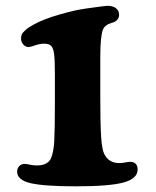

<svg xmlns="http://www.w3.org/2000/svg" viewBox="-20 -638 547 673"><path d="M172.4 -277.8V-377.9Q172.4 -426.8 169.7 -448Q167 -469.2 159.4 -477.1Q151.9 -484.9 134.8 -484.9Q119.6 -484.9 103 -479Q86.4 -473.1 80.6 -473.1Q69.3 -473.1 61.5 -482.2Q53.7 -491.2 53.7 -502.9Q53.7 -510.7 56.2 -516.8Q58.6 -522.9 69.3 -532.7Q80.1 -542.5 99.6 -552.7Q131.8 -570.8 188.7 -587.2Q245.6 -603.5 283.7 -608.4Q349.6 -617.7 356.9 -617.7Q375.5 -617.7 386.5 -609.1Q397.5 -600.6 397.5 -585.9Q397.5 -575.7 390.4 -568.1Q383.3 -560.5 372.1 -558.1Q346.7 -550.8 340.3 -532.7Q331.5 -509.8 331.5 -434.6V-299.3Q331.5 -201.7 334.5 -158.2Q337.4 -114.7 345.2 -98.6Q360.8 -66.4 397.9 -66.4Q408.7 -66.4 419.2 -68.6Q429.7 -70.8 435.1 -70.8Q462.4 -70.8 462.4 -43.5Q462.4 -12.2 413.6 1.5Q364.7 15.1 245.6 15.1Q135.7 15.1 87.9 4.2Q40 -6.8 40 -36.6Q40 -48.3 47.6 -55.9Q55.2 -63.5 65.9 -63.5Q72.3 -63.5 85 -60.8Q97.7 -58.1 108.9 -58.1Q148.4 -58.1 159.2 -84.5Q168 -105 170.2 -144.3Q172.4 -183.6 172.4 -277.8Z"/></svg>

Font: Cooper*
Style: Bold
Weight: 700
Designer: Owen Earl
Foundry: indestructible type*
Version: Version 0.001